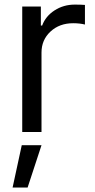

<svg xmlns="http://www.w3.org/2000/svg" viewBox="-20 -574 412 835"><path d="M76.7 0V-545.5H157.7V-463.1H163.4Q178.3 -503.6 217.3 -528.8Q256.4 -554 305.4 -554Q331 -554 349.4 -552.6V-467.3Q326.7 -473 298.3 -473Q238.6 -473 199.6 -436.8Q160.5 -400.6 160.5 -345.2V0ZM34.8 241.5 74.6 57.5H160.5L100.1 241.5Z"/></svg>

Font: TID UI
Style: Regular
Weight: 400
Designer: The TID Project Authors
Foundry: Bakken & Bæck
Version: Version 1.001;hotconv 1.0.109;makeotfexe 2.5.65596